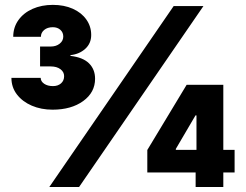

<svg xmlns="http://www.w3.org/2000/svg" viewBox="-20 -752 988 772"><path d="M191.4 -311Q145.5 -311 107.9 -327.1Q70.3 -343.3 48.1 -372.1Q25.9 -400.9 25.9 -439H143.6Q143.6 -424.8 157.5 -415.3Q171.4 -405.8 192.9 -405.8Q212.9 -405.8 225.3 -416.7Q237.8 -427.7 237.8 -445.8Q237.8 -462.9 222.9 -473.9Q208 -484.9 184.1 -484.9H141.1V-564.9H184.1Q205.6 -564.9 220 -576.4Q234.4 -587.9 234.4 -605Q234.4 -621.6 222.7 -632.1Q210.9 -642.6 192.4 -642.6Q170.9 -642.6 157.7 -631.6Q144.5 -620.6 144.5 -604H33.2Q33.2 -642.1 54 -671.1Q74.7 -700.2 110.8 -716.3Q147 -732.4 192.4 -732.4Q237.8 -732.4 272.7 -716.8Q307.6 -701.2 327.1 -673.6Q346.7 -646 346.7 -611.3Q346.7 -577.6 323 -555.9Q299.3 -534.2 263.2 -530.3V-527.3Q313.5 -521.5 337.9 -497.3Q362.3 -473.1 362.3 -435.5Q362.3 -380.4 314.5 -345.7Q266.6 -311 191.4 -311ZM178.2 0 678.2 -727.5H797.9L297.9 0ZM572.3 -58.6V-148.9L730.5 -411.1H813.5V-288.1H766.1L687 -153.3V-149.4H923.3V-58.6ZM766.6 0V-86.4L770 -126V-411.1H877.9V0Z"/></svg>

Font: Inter 20pt Black
Style: Regular
Weight: 900
Version: Version 4.001;git-66647c0bb